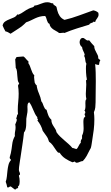

<svg xmlns="http://www.w3.org/2000/svg" viewBox="-20 -1433 974 1692"><path d="M864.3 -903.3Q858.4 -893.6 856 -882.8Q853.5 -872.1 852.5 -861.3H845.7Q837.9 -861.3 832 -863.8Q826.2 -866.2 818.4 -868.2Q822.3 -831.1 823.2 -793Q824.2 -754.9 824.2 -717.8Q824.2 -670.9 823.2 -624.5Q822.3 -578.1 822.3 -531.2Q822.3 -508.8 819.8 -486.8Q817.4 -464.8 807.6 -444.3Q809.6 -427.7 810.5 -412.6Q811.5 -397.5 811.5 -380.9Q811.5 -335 806.2 -289.6Q800.8 -244.1 793 -199.2Q790 -181.6 787.6 -163.6Q785.2 -145.5 780.3 -128.9Q778.3 -124 774.9 -119.1Q771.5 -114.3 769.5 -109.4Q757.8 -84 743.7 -59.1Q729.5 -34.2 710 -13.7Q695.3 -12.7 681.6 -5.9Q668 1 656.2 1Q645.5 1 638.7 -9.8L628.9 -5.9Q624 -3.9 618.2 -2.9Q585 -16.6 555.2 -36.1Q525.4 -55.7 505.9 -86.9H502Q493.2 -86.9 489.3 -90.8Q484.4 -95.7 479 -103Q473.6 -110.4 469.7 -116.2Q458 -134.8 444.3 -153.3Q430.7 -171.9 412.1 -184.6Q404.3 -213.9 388.7 -234.9Q373 -255.9 356.4 -280.3Q343.8 -329.1 309.6 -371.1Q314.5 -376 314.5 -377.9Q314.5 -382.8 311 -386.2Q307.6 -389.6 307.6 -393.6Q307.6 -397.5 309.6 -399.4Q296.9 -413.1 288.6 -430.2Q280.3 -447.3 272.9 -464.8Q265.6 -482.4 257.3 -500Q249 -517.6 237.3 -532.2Q226.6 -525.4 224.1 -515.6Q221.7 -505.9 221.7 -495.1Q221.7 -487.3 222.2 -479.5Q222.7 -471.7 222.7 -463.9Q222.7 -444.3 218.3 -425.8Q213.9 -407.2 211.9 -387.7Q210.9 -374 211.4 -357.4Q211.9 -340.8 210.4 -324.2Q209 -307.6 205.1 -292Q201.2 -276.4 191.4 -265.6Q185.5 -210 176.8 -154.3Q168 -98.6 160.2 -43Q158.2 -33.2 156.2 -18.6Q154.3 -3.9 151.9 11.2Q149.4 26.4 147.9 40.5Q146.5 54.7 146.5 63.5Q146.5 73.2 151.4 82.5Q156.2 91.8 156.2 100.6Q156.2 107.4 151.9 108.9Q147.5 110.4 146.5 116.2Q153.3 137.7 153.3 165Q153.3 172.9 152.3 181.2Q151.4 189.5 149.4 197.3Q147.5 202.1 142.6 206.5Q137.7 210.9 137.7 214.8Q137.7 218.8 141.6 220.7Q135.7 226.6 127 228.5Q118.2 230.5 114.3 239.3Q104.5 231.4 94.7 225.1Q85 218.8 76.2 210.9L73.2 210Q66.4 210 62 214.4Q57.6 218.8 50.8 218.8Q48.8 218.8 47.4 218.3Q45.9 217.8 43.9 217.8L38.1 192.4Q35.2 179.7 30.3 168.9Q38.1 148.4 40.5 122.6Q43 96.7 45.9 70.3Q48.8 43.9 54.7 20Q60.5 -3.9 76.2 -21.5Q76.2 -29.3 70.8 -32.2Q65.4 -35.2 65.4 -44.9Q65.4 -46.9 66.9 -51.8Q68.4 -56.6 69.8 -62.5Q71.3 -68.4 72.8 -73.7Q74.2 -79.1 75.2 -82Q83 -120.1 87.4 -160.2Q91.8 -200.2 111.3 -234.4Q110.4 -238.3 110.4 -246.1Q110.4 -262.7 113.8 -278.3Q117.2 -293.9 117.2 -310.5Q117.2 -324.2 114.3 -335.9Q117.2 -346.7 122.6 -356.9Q127.9 -367.2 127.9 -377.9Q127.9 -387.7 121.1 -391.6Q126 -395.5 127.4 -400.4Q128.9 -405.3 129.4 -410.2Q129.9 -415 131.3 -419.4Q132.8 -423.8 138.7 -426.8Q137.7 -436.5 137.2 -445.3Q136.7 -454.1 136.7 -463.9Q136.7 -500 140.6 -535.6Q144.5 -571.3 144.5 -608.4Q144.5 -644.5 138.7 -678.7L149.4 -700.2Q139.6 -708 136.7 -725.6Q133.8 -743.2 132.8 -763.7Q131.8 -784.2 129.4 -804.2Q127 -824.2 118.2 -836.9V-845.7Q118.2 -861.3 116.2 -876Q114.3 -890.6 114.3 -905.3V-914.1Q119.1 -916 121.6 -920.9Q124 -925.8 125 -930.7H128.9Q140.6 -930.7 152.3 -932.6Q164.1 -934.6 175.8 -934.6H188.5Q200.2 -925.8 209 -914.1Q217.8 -902.3 230.5 -892.6V-875Q239.3 -863.3 244.1 -849.6Q249 -835.9 254.4 -821.3Q259.8 -806.6 265.6 -793Q271.5 -779.3 282.2 -769.5Q280.3 -759.8 280.3 -753.9Q280.3 -741.2 282.7 -728.5Q285.2 -715.8 286.1 -704.1Q290 -699.2 293 -691.9Q295.9 -684.6 302.7 -682.6Q307.6 -644.5 322.8 -610.4Q337.9 -576.2 344.7 -539.1Q352.5 -531.2 356.4 -520Q360.4 -508.8 364.7 -498Q369.1 -487.3 374.5 -478Q379.9 -468.8 390.6 -464.8Q396.5 -441.4 405.3 -418Q414.1 -394.5 432.6 -377.9Q432.6 -358.4 439 -344.2Q445.3 -330.1 453.6 -317.9Q461.9 -305.7 468.8 -293.9Q475.6 -282.2 477.5 -268.6Q491.2 -248 509.3 -230.5Q527.3 -212.9 546.4 -196.8Q565.4 -180.7 584 -164.1Q602.5 -147.5 618.2 -128.9Q628.9 -127.9 636.2 -124.5Q643.6 -121.1 653.3 -119.1Q660.2 -124 664.6 -131.3Q668.9 -138.7 672.9 -146.5Q676.8 -154.3 681.2 -161.6Q685.5 -168.9 692.4 -174.8Q692.4 -176.8 691.9 -178.2Q691.4 -179.7 691.4 -181.6Q691.4 -192.4 694.8 -198.7Q698.2 -205.1 703.1 -212.9V-238.3Q710.9 -252.9 713.9 -269.5Q716.8 -286.1 716.8 -302.7Q716.8 -316.4 715.8 -330.6Q714.8 -344.7 714.8 -359.4Q714.8 -368.2 715.8 -377.4Q716.8 -386.7 719.7 -394.5Q721.7 -396.5 726.6 -400.9Q731.4 -405.3 731.4 -406.2Q731.4 -411.1 728.5 -416Q725.6 -420.9 725.6 -425.8Q725.6 -432.6 731.4 -436.5V-442.4Q731.4 -447.3 730 -451.7Q728.5 -456.1 723.6 -458Q728.5 -463.9 730.5 -472.2Q732.4 -480.5 732.9 -489.7Q733.4 -499 732.9 -507.8Q732.4 -516.6 732.4 -524.4Q732.4 -533.2 733.4 -543Q734.4 -552.7 741.2 -559.6Q738.3 -571.3 737.3 -582.5Q736.3 -593.8 736.3 -605.5Q736.3 -626 738.3 -646.5Q740.2 -667 740.2 -688.5Q740.2 -696.3 739.3 -704.6Q738.3 -712.9 738.3 -720.7Q738.3 -728.5 741.7 -728Q745.1 -727.5 745.1 -732.4Q745.1 -739.3 743.7 -746.1Q742.2 -752.9 741.2 -759.8Q739.3 -776.4 738.3 -793.5Q737.3 -810.5 737.3 -828.1Q737.3 -838.9 737.8 -850.1Q738.3 -861.3 741.2 -872.1Q735.4 -880.9 733.9 -889.2Q732.4 -897.5 731.4 -904.3L729.5 -918.9Q728.5 -926.8 723.6 -934.6Q722.7 -935.5 722.7 -940.4Q722.7 -948.2 726.6 -952.1Q721.7 -968.8 713.4 -984.4Q705.1 -1000 703.1 -1018.6Q692.4 -1024.4 687 -1037.6Q681.6 -1050.8 681.6 -1061.5Q681.6 -1074.2 688.5 -1086.4Q695.3 -1098.6 710 -1098.6Q715.8 -1098.6 721.2 -1095.2Q726.6 -1091.8 731.9 -1087.4Q737.3 -1083 742.7 -1079.6Q748 -1076.2 753.9 -1076.2Q757.8 -1076.2 765.6 -1078.1Q776.4 -1063.5 787.6 -1051.3Q798.8 -1039.1 810.5 -1026.4Q810.5 -1009.8 816.4 -996.1Q822.3 -982.4 829.1 -970.2Q835.9 -958 841.3 -946.3Q846.7 -934.6 845.7 -920.9Q847.7 -914.1 853.5 -911.1Q859.4 -908.2 864.3 -903.3ZM848.6 -1304.7Q848.6 -1293.9 844.7 -1286.1Q840.8 -1278.3 835.9 -1271.5Q831.1 -1264.6 826.2 -1257.3Q821.3 -1250 819.3 -1240.2L816.4 -1239.3Q812.5 -1239.3 810.1 -1240.7Q807.6 -1242.2 804.7 -1243.2Q802.7 -1237.3 796.9 -1234.9Q791 -1232.4 785.2 -1230.5Q779.3 -1228.5 773.9 -1225.6Q768.6 -1222.7 766.6 -1215.8Q710.9 -1199.2 656.7 -1182.1Q602.5 -1165 548.8 -1142.6Q543 -1144.5 539.1 -1144.5Q531.2 -1144.5 524.4 -1143.1Q517.6 -1141.6 509.8 -1141.6Q503.9 -1141.6 500 -1142.6Q488.3 -1152.3 474.6 -1159.2Q460.9 -1166 449.2 -1174.3Q437.5 -1182.6 428.2 -1193.8Q418.9 -1205.1 416 -1222.7Q406.2 -1226.6 401.4 -1235.4Q396.5 -1244.1 393.6 -1254.4Q390.6 -1264.6 387.2 -1274.9Q383.8 -1285.2 377.9 -1292Q350.6 -1292 329.6 -1286.1Q308.6 -1280.3 289.6 -1271.5Q270.5 -1262.7 252 -1253.4Q233.4 -1244.1 210 -1236.3Q180.7 -1205.1 144.5 -1182.1Q108.4 -1159.2 73.2 -1135.7Q60.5 -1142.6 51.3 -1148.4Q42 -1154.3 28.3 -1156.2Q20.5 -1168.9 14.6 -1181.6Q8.8 -1194.3 2.9 -1208Q7.8 -1231.4 24.9 -1243.2Q42 -1254.9 62.5 -1262.7Q83 -1270.5 102.5 -1279.3Q122.1 -1288.1 132.8 -1306.6Q136.7 -1303.7 142.6 -1303.7Q168 -1314.5 189.5 -1330.1Q210.9 -1345.7 235.4 -1357.4Q243.2 -1361.3 251.5 -1363.8Q259.8 -1366.2 268.6 -1369.1Q280.3 -1373 283.2 -1383.8Q298.8 -1384.8 312.5 -1389.6Q326.2 -1394.5 339.8 -1399.9Q353.5 -1405.3 367.2 -1409.2Q380.9 -1413.1 396.5 -1413.1Q402.3 -1413.1 406.7 -1412.6Q411.1 -1412.1 416 -1411.1Q424.8 -1409.2 431.2 -1405.8Q437.5 -1402.3 448.2 -1404.3Q448.2 -1396.5 452.6 -1392.1Q457 -1387.7 462.4 -1384.8Q467.8 -1381.8 472.2 -1378.4Q476.6 -1375 478.5 -1369.1Q480.5 -1363.3 481.4 -1356Q482.4 -1348.6 484.4 -1342.8Q491.2 -1314.5 506.3 -1292Q521.5 -1269.5 548.8 -1257.8Q614.3 -1273.4 676.3 -1296.4Q738.3 -1319.3 801.8 -1341.8Q814.5 -1339.8 826.2 -1334.5Q837.9 -1329.1 846.7 -1320.3Q848.6 -1310.5 848.6 -1304.7Z"/></svg>

Font: RockSalt
Style: Regular
Weight: 400
Designer: Squid
Foundry: Font Diner, Inc DBA Sideshow
Version: Version 1.000